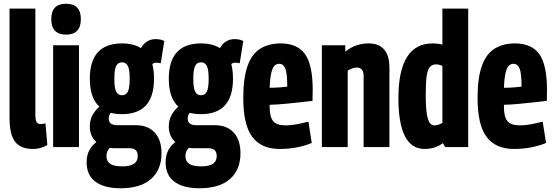

<svg xmlns="http://www.w3.org/2000/svg" viewBox="-20 -786 2961 1026"><path d="M169 -740V-174Q169 -142 176.5 -132.5Q184 -123 198 -123Q208 -123 223 -127L233 -11Q220 -3 199.5 3.5Q179 10 155 10Q92 10 61.5 -27.5Q31 -65 31 -156V-740Z M333 -601Q254 -601 254 -684Q254 -766 333 -766Q412 -766 412 -684Q412 -601 333 -601ZM264 0V-544H402V0Z M632 -176Q599 -176 572 -183Q561 -171 561 -152Q561 -117 607 -117H705Q771 -117 807 -77.5Q843 -38 843 33Q843 121 787 170.5Q731 220 625 220Q537 220 490 185Q443 150 443 82Q443 44 457 17.5Q471 -9 495 -27Q460 -58 460 -110Q460 -145 474.5 -171Q489 -197 511 -216Q460 -263 460 -365Q460 -554 632 -554Q693 -554 733 -529Q761 -577 812 -577Q838 -577 858 -567L839 -448Q833 -449 827.5 -450Q822 -451 814 -451Q803 -451 794 -444Q803 -409 803 -365Q803 -176 632 -176ZM632 -277Q653 -277 663 -296Q673 -315 673 -365Q673 -415 663 -434Q653 -453 632 -453Q611 -453 601 -434Q591 -415 591 -365Q591 -315 601 -296Q611 -277 632 -277ZM549 48Q549 76 569 89.5Q589 103 633 103Q716 103 716 49Q716 27 705.5 16.5Q695 6 669 6H595Q580 6 567 4Q549 21 549 48Z M1054 -176Q1021 -176 994 -183Q983 -171 983 -152Q983 -117 1029 -117H1127Q1193 -117 1229 -77.5Q1265 -38 1265 33Q1265 121 1209 170.5Q1153 220 1047 220Q959 220 912 185Q865 150 865 82Q865 44 879 17.5Q893 -9 917 -27Q882 -58 882 -110Q882 -145 896.5 -171Q911 -197 933 -216Q882 -263 882 -365Q882 -554 1054 -554Q1115 -554 1155 -529Q1183 -577 1234 -577Q1260 -577 1280 -567L1261 -448Q1255 -449 1249.5 -450Q1244 -451 1236 -451Q1225 -451 1216 -444Q1225 -409 1225 -365Q1225 -176 1054 -176ZM1054 -277Q1075 -277 1085 -296Q1095 -315 1095 -365Q1095 -415 1085 -434Q1075 -453 1054 -453Q1033 -453 1023 -434Q1013 -415 1013 -365Q1013 -315 1023 -296Q1033 -277 1054 -277ZM971 48Q971 76 991 89.5Q1011 103 1055 103Q1138 103 1138 49Q1138 27 1127.5 16.5Q1117 6 1091 6H1017Q1002 6 989 4Q971 21 971 48Z M1474 10Q1377 10 1328.5 -54Q1280 -118 1280 -262Q1280 -370 1303 -434Q1326 -498 1371 -526Q1416 -554 1480 -554Q1569 -554 1610 -496.5Q1651 -439 1651 -306Q1651 -297 1650.5 -278Q1650 -259 1650 -247Q1624 -244 1584.5 -239.5Q1545 -235 1501.5 -231Q1458 -227 1421 -226Q1421 -222 1421 -214Q1421 -162 1439.5 -139Q1458 -116 1507 -116Q1535 -116 1566 -122Q1597 -128 1628 -136L1646 -22Q1568 10 1474 10ZM1421 -317Q1447 -317 1474.5 -319Q1502 -321 1515 -323Q1515 -395 1504.5 -420Q1494 -445 1472 -445Q1458 -445 1447.5 -435.5Q1437 -426 1430 -398Q1423 -370 1421 -317Z M1700 0V-544H1825V-510Q1857 -535 1887.5 -544.5Q1918 -554 1949 -554Q2061 -554 2061 -423V0H1923V-381Q1923 -404 1913 -414.5Q1903 -425 1887 -425Q1875 -425 1862.5 -420.5Q1850 -416 1838 -409V0Z M2359 0 2347 -21Q2304 10 2249 10Q2109 10 2109 -262Q2109 -554 2292 -554Q2319 -554 2344 -548V-740H2482V0ZM2344 -129V-434Q2326 -442 2310 -442Q2290 -442 2277.5 -428.5Q2265 -415 2260 -380Q2255 -345 2255 -281Q2255 -189 2266 -152.5Q2277 -116 2300 -116Q2321 -116 2344 -129Z M2726 10Q2629 10 2580.5 -54Q2532 -118 2532 -262Q2532 -370 2555 -434Q2578 -498 2623 -526Q2668 -554 2732 -554Q2821 -554 2862 -496.5Q2903 -439 2903 -306Q2903 -297 2902.5 -278Q2902 -259 2902 -247Q2876 -244 2836.5 -239.5Q2797 -235 2753.5 -231Q2710 -227 2673 -226Q2673 -222 2673 -214Q2673 -162 2691.5 -139Q2710 -116 2759 -116Q2787 -116 2818 -122Q2849 -128 2880 -136L2898 -22Q2820 10 2726 10ZM2673 -317Q2699 -317 2726.5 -319Q2754 -321 2767 -323Q2767 -395 2756.5 -420Q2746 -445 2724 -445Q2710 -445 2699.5 -435.5Q2689 -426 2682 -398Q2675 -370 2673 -317Z"/></svg>

Font: Georama Condensed
Style: Bold
Weight: 700
Width: 3
Designer: Jean-Baptiste Levee
Foundry: Production Type
Version: Version 1.000